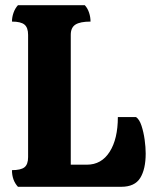

<svg xmlns="http://www.w3.org/2000/svg" viewBox="-20 -718 590 738"><path d="M49 0Q26 -25 26 -64Q60 -64 74 -75Q88 -86 88 -114V-584Q88 -612 74 -623.5Q60 -635 26 -635Q26 -652 32 -669Q38 -686 49 -698H306Q317 -686 322.5 -669Q328 -652 328 -635Q288 -635 270 -623.5Q252 -612 252 -584V-85H314Q370 -85 401.5 -134.5Q433 -184 433 -268H503Q516 -259 524 -234.5Q532 -210 536 -181Q540 -152 540 -128Q540 -68 519 -34Q498 0 446 0Z"/></svg>

Font: Calistoga
Style: Regular
Weight: 400
Designer: Yvonne Schuttler, Eben Sorkin
Foundry: www.sorkintype.com
Version: Version 1.010; ttfautohint (v1.8.4.7-5d5b)